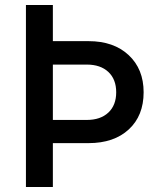

<svg xmlns="http://www.w3.org/2000/svg" viewBox="-20 -750 640 770"><path d="M84 0V-730H192V-585H335Q436 -585 496 -529Q556 -473 556 -380Q556 -286 496.5 -231Q437 -176 335 -176H192V0ZM192 -269H328Q383 -269 414.5 -298.5Q446 -328 446 -380Q446 -432 414.5 -461.5Q383 -491 328 -491H192Z"/></svg>

Font: Tiny SemiBold
Style: Regular
Weight: 600
Designer: Philipp Nurullin, Konstantin Bulenkov
Foundry: JetBrains
Version: Version 2.251; ttfautohint (v1.8.4.7-5d5b)